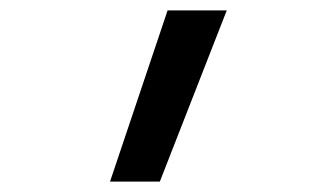

<svg xmlns="http://www.w3.org/2000/svg" viewBox="-20 -792 640 370"><path d="M192 -442 303 -772H417L288 -442Z"/></svg>

Font: Zed Mono Medium Extended
Style: Regular
Weight: 500
Width: 7
Monospace: yes
Designer: Belleve Invis
Foundry: Belleve Invis
Version: Version 1.0.0; ttfautohint (v1.8.4)